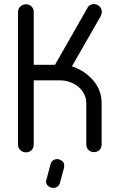

<svg xmlns="http://www.w3.org/2000/svg" viewBox="-20 -745 558 939"><path d="M145 -39Q145 -22 134.5 -11Q124 0 107 0Q91 0 79.5 -11Q68 -22 68 -39V-687Q68 -702 79.5 -713Q91 -724 107 -724Q124 -724 134.5 -713Q145 -702 145 -687V-428H249L407 -705Q412 -716 421 -720.5Q430 -725 439 -725Q456 -725 467 -713.5Q478 -702 478 -687Q478 -681 473 -666V-667L332 -421Q395 -399 436 -351.5Q477 -304 477 -241V-39Q477 -22 466.5 -11.5Q456 -1 439 -1Q424 -1 413 -11.5Q402 -22 402 -39V-240Q402 -265 391 -286Q380 -307 362 -321.5Q344 -336 321 -344Q298 -352 274 -352H145ZM206 138Q206 139 205.5 140Q205 141 205 142Q205 156 216 165Q227 174 240 174Q251 174 260.5 168Q270 162 273 150Q280 122 284.5 107Q289 92 291 84Q293 76 293.5 72.5Q294 69 294 66Q294 48 281.5 40.5Q269 33 260 33Q249 33 239.5 39.5Q230 46 227 59Z"/></svg>

Font: VDS Compensated
Style: Light
Weight: 300
Designer: artmaker
Foundry: artmaker
Version: Version 1.000 2012 initial release